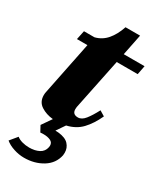

<svg xmlns="http://www.w3.org/2000/svg" viewBox="-234 -710 894 1062"><g transform="rotate(30 213.0 -179.0)"><path d="M224 -115Q223 -110 223 -101Q223 -68 258 -68Q282 -68 303 -94.5Q324 -121 347 -165L380 -145Q353 -86 317 -48Q281 -10 224 3L187 57L207 58Q253 63 273 85Q293 107 293 137Q293 149 292 154Q280 211 229 242.5Q178 274 111 274Q78 274 44.5 263Q11 252 -10 234L28 188Q41 199 62.5 205Q84 211 108 211Q144 211 170 197.5Q196 184 202 154Q203 150 203 144Q203 124 185 115.5Q167 107 141 107Q126 107 120 108L100 71L143 9Q99 5 66 -16.5Q33 -38 33 -81Q33 -93 36 -105L104 -441H37L49 -498H116Q160 -509 189.5 -543.5Q219 -578 237 -632H330L303 -498H436L425 -441H291Z"/></g></svg>

Font: Trirong Black
Style: Italic
Weight: 900
Italic angle: -12°
Designer: Katatrad Team
Foundry: CadsonDemak
Version: Version 1.001